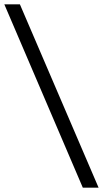

<svg xmlns="http://www.w3.org/2000/svg" viewBox="-25 -789 476 888"><path d="M-5 -769H67L431 79H358Z"/></svg>

Font: KoHo Medium
Style: Regular
Weight: 500
Version: Version 1.000; ttfautohint (v1.6)